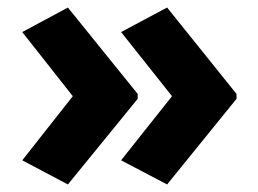

<svg xmlns="http://www.w3.org/2000/svg" viewBox="-20 -532 685 509"><path d="M607 -270V-283L423 -512L301 -447L436 -277L301 -107L423 -43ZM345 -270V-283L160 -512L39 -447L173 -277L39 -107L160 -43Z"/></svg>

Font: Noto Sans Gurmukhi ExtraBold
Style: Regular
Weight: 800
Designer: Jelle Bosma - Monotype Design Team
Foundry: Monotype Imaging Inc.
Version: Version 2.004